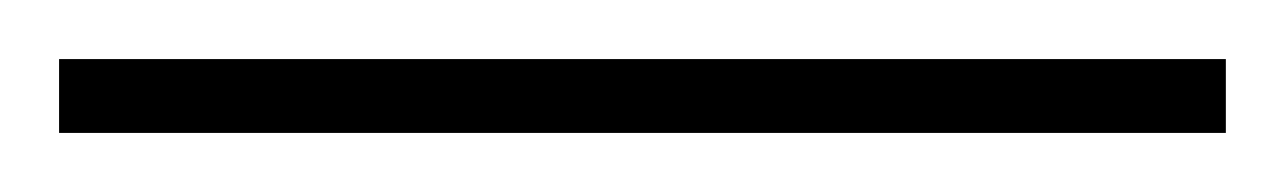

<svg xmlns="http://www.w3.org/2000/svg" viewBox="-22 71 435 65"><path d="M393 116V91H-2V116Z"/></svg>

Font: Noto Sans Ethiopic Thin
Style: Regular
Weight: 100
Designer: Monotype Design Team
Foundry: Monotype Imaging Inc.
Version: Version 2.102